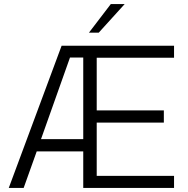

<svg xmlns="http://www.w3.org/2000/svg" viewBox="-20 -921 919 941"><path d="M282 -697H833V-638H454V-380H783V-320H454V-59H833V0H388V-179H160L96 0H23ZM388 -239V-639H323L181 -239ZM523 -901H591L464 -761H416Z"/></svg>

Font: Hanken Grotesk Light
Style: Regular
Weight: 300
Designer: Alfredo Marco Pradil
Foundry: Hanken Design Co.
Version: Version 3.014